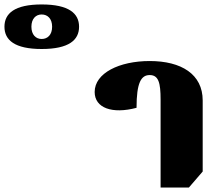

<svg xmlns="http://www.w3.org/2000/svg" viewBox="-415 -836 986 862"><path d="M-228 -616C-106 -616 -60 -656 -60 -716C-60 -776 -106 -816 -228 -816C-349 -816 -395 -776 -395 -716C-395 -656 -349 -616 -228 -616ZM-228 -661C-254 -661 -274 -680 -274 -716C-274 -752 -254 -771 -228 -771C-201 -771 -181 -752 -181 -716C-181 -680 -201 -661 -228 -661ZM306 6H433L495 -66V-385C495 -503 399 -562 257 -562C121 -562 10 -508 10 -423C10 -351 89 -323 198 -352C198 -466 219 -499 257 -499C297 -499 306 -464 306 -389Z"/></svg>

Font: Noto Serif Thai Black
Style: Regular
Weight: 900
Designer: Monotype Design Team
Foundry: Monotype Imaging Inc.
Version: Version 2.002